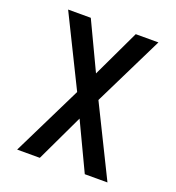

<svg xmlns="http://www.w3.org/2000/svg" viewBox="-133 -841 866 947"><g transform="rotate(20 300.0 -367.5)"><path d="M63 0 244 -368 63 -735H182L300 -486L418 -735H537L356 -367L537 0H418L300 -249L182 0Z"/></g></svg>

Font: Iosevka SS04 Semibold Extended
Style: Regular
Weight: 600
Width: 7
Monospace: yes
Designer: Belleve Invis
Foundry: Belleve Invis
Version: Version 19.0.0; ttfautohint (v1.8.4)